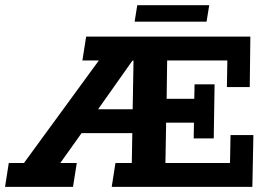

<svg xmlns="http://www.w3.org/2000/svg" viewBox="-56 -725 1053 745"><path d="M-36.4 0 -21.9 -92.6H37L327.6 -490.4H263.7L278.3 -583H915.4L913.1 -387.1H824.4L826.2 -490.4H592.6L590.6 -341.7H697.9L698.9 -397.8H776.6L773.4 -188H695.6L696.6 -249.1H588.6L585.9 -92.6H836.5L838.5 -200.9H927.2L923.2 0H377.5L392 -92.6H455.4L457.8 -230.4L489.5 -208.3H236.6L286.2 -244.5L178 -92.6H241.9L227.3 0ZM298.5 -264 287.9 -300.9H490.1L458.4 -278.1L462.1 -489.7H457.8ZM466.3 -640.8 476.6 -704.8H755.8L745.5 -640.8Z"/></svg>

Font: Rokkitt SemiBold
Style: Italic
Weight: 600
Italic angle: -9°
Designer: Vernon Adams
Foundry: Vernon Adams
Version: Version 3.103